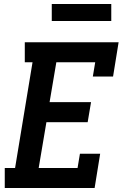

<svg xmlns="http://www.w3.org/2000/svg" viewBox="-20 -948 640 968"><path d="M4 0V-101H56L144 -634H105V-735H578L550 -562H448L460 -634H264L230 -433H439L422 -332H214L175 -101H371L383 -173H485L457 0ZM241 -842V-928H541V-842Z"/></svg>

Font: Iosevka Etoile Oblique
Style: Bold
Weight: 700
Italic angle: -9°
Designer: Belleve Invis
Foundry: Belleve Invis
Version: Version 15.5.2; ttfautohint (v1.8.4)